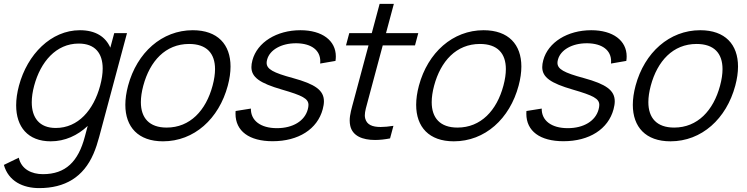

<svg xmlns="http://www.w3.org/2000/svg" viewBox="-25 -710 3832 985"><path d="M561 -540 541 -465.5C516.5 -521.5 465 -555 385 -555C237 -555 115.4 -431.5 72.3 -270.5C62.7 -234.7 57.9 -200.7 57.9 -169.6C57.9 -59.9 117.3 15 235.3 15C308.3 15 372.8 -15 425 -64L410.1 -8.5C376.6 118.5 312.1 183.5 195.1 183.5C138.1 183.5 84.7 159 71.3 99L-5.1 136C18.4 220 93 255 176 255C308 255 403 199 454.8 78.5C466.6 51 475.5 23.5 483.8 -7.5L626.5 -540ZM261.1 -53.5C176.6 -53.5 137.9 -106.6 137.9 -185.2C137.9 -211.2 142.1 -240 150.3 -270.5C183 -392.5 262.7 -486.5 378.7 -486.5C462.8 -486.5 501.8 -436.7 501.8 -358.4C501.8 -332 497.4 -302.5 488.8 -270.5C455.3 -145.5 376.1 -53.5 261.1 -53.5Z M811.1 15C971.1 15 1098.1 -100.5 1143.6 -270.5C1153 -305.6 1157.7 -338.5 1157.7 -368.6C1157.7 -481.7 1091.8 -555 963.9 -555C805.9 -555 677.7 -440.5 632.1 -270.5C622.7 -235.3 618 -202.3 618 -172.1C618 -58.6 684 15 811.1 15ZM830 -55.5C740.8 -55.5 697.7 -104.9 697.7 -186C697.7 -211.3 701.9 -239.6 710.1 -270.5C743.9 -396.5 824 -484.5 945 -484.5C1035.5 -484.5 1078.2 -435.9 1078.2 -355.5C1078.2 -330.2 1074 -301.7 1065.6 -270.5C1031.5 -143 950 -55.5 830 -55.5Z M1373.7 14.5C1506.2 14.5 1603.3 -47.5 1630.6 -149.5C1634.6 -164.4 1636.8 -177.9 1636.8 -190.3C1636.8 -246.8 1592 -278.3 1478 -309.5C1375.9 -337 1342.9 -355.6 1342.9 -387.5C1342.9 -392.8 1343.8 -398.4 1345.5 -404.5C1358.8 -454.4 1418.6 -488 1492.5 -488C1494.1 -488 1495.7 -488 1497.3 -488C1572.9 -486.6 1618.1 -452.2 1618.1 -395.6C1618.1 -391.9 1617.9 -388 1617.5 -384L1696.1 -397.5C1697.3 -405.4 1697.9 -413 1697.9 -420.5C1697.9 -501.7 1628.1 -555 1516.3 -555C1394.3 -555 1294.7 -493 1270 -401C1266.6 -388.2 1264.8 -376.5 1264.8 -365.8C1264.8 -313.3 1308.4 -283.3 1421.2 -250.5C1526.4 -219.9 1557.5 -204.3 1557.5 -171.5C1557.5 -164.7 1556.2 -157.1 1553.9 -148.5C1538.1 -89.5 1477.7 -52.5 1395.7 -52.5C1311.7 -52.5 1261.1 -91.5 1262.1 -153L1183.7 -140.5C1183.4 -135.7 1183.2 -131.1 1183.2 -126.5C1183.2 -37.5 1253.4 14.5 1373.7 14.5Z M1938.5 -477H2104L2120.8 -540H1955.3L1995.5 -690H1922.5L1882.3 -540H1766.8L1750 -477H1865.5L1790 -195.5C1779.1 -154.7 1769 -122.5 1769 -91.8C1769 -82.6 1769.9 -73.6 1771.9 -64.5C1783.7 -12.3 1835 8.1 1899.2 8.1C1923.5 8.1 1949.6 5.2 1976.1 0L1993.4 -64.5C1968.9 -60.7 1947 -58.5 1928.1 -58.5C1884.8 -58.5 1857.2 -70.2 1848.8 -101.5C1847.3 -106.8 1846.6 -112.4 1846.6 -118.4C1846.6 -138.5 1854.4 -163.5 1863.8 -198.5Z M2303.1 15C2463.1 15 2590.1 -100.5 2635.6 -270.5C2645 -305.6 2649.7 -338.5 2649.7 -368.6C2649.7 -481.7 2583.8 -555 2455.9 -555C2297.9 -555 2169.7 -440.5 2124.1 -270.5C2114.7 -235.3 2110 -202.3 2110 -172.1C2110 -58.6 2176 15 2303.1 15ZM2322 -55.5C2232.8 -55.5 2189.7 -104.9 2189.7 -186C2189.7 -211.3 2193.9 -239.6 2202.1 -270.5C2235.9 -396.5 2316 -484.5 2437 -484.5C2527.5 -484.5 2570.2 -435.9 2570.2 -355.5C2570.2 -330.2 2566 -301.7 2557.6 -270.5C2523.5 -143 2442 -55.5 2322 -55.5Z M2865.7 14.5C2998.2 14.5 3095.3 -47.5 3122.6 -149.5C3126.6 -164.4 3128.8 -177.9 3128.8 -190.3C3128.8 -246.8 3084 -278.3 2970 -309.5C2867.9 -337 2834.9 -355.6 2834.9 -387.5C2834.9 -392.8 2835.8 -398.4 2837.5 -404.5C2850.8 -454.4 2910.6 -488 2984.5 -488C2986.1 -488 2987.7 -488 2989.3 -488C3064.9 -486.6 3110.1 -452.2 3110.1 -395.6C3110.1 -391.9 3109.9 -388 3109.5 -384L3188.1 -397.5C3189.3 -405.4 3189.9 -413 3189.9 -420.5C3189.9 -501.7 3120.1 -555 3008.3 -555C2886.3 -555 2786.7 -493 2762 -401C2758.6 -388.2 2756.8 -376.5 2756.8 -365.8C2756.8 -313.3 2800.4 -283.3 2913.2 -250.5C3018.4 -219.9 3049.5 -204.3 3049.5 -171.5C3049.5 -164.7 3048.2 -157.1 3045.9 -148.5C3030.1 -89.5 2969.7 -52.5 2887.7 -52.5C2803.7 -52.5 2753.1 -91.5 2754.1 -153L2675.7 -140.5C2675.4 -135.7 2675.2 -131.1 2675.2 -126.5C2675.2 -37.5 2745.4 14.5 2865.7 14.5Z M3414.6 15C3574.6 15 3701.6 -100.5 3747.1 -270.5C3756.5 -305.6 3761.2 -338.5 3761.2 -368.6C3761.2 -481.7 3695.3 -555 3567.4 -555C3409.4 -555 3281.2 -440.5 3235.6 -270.5C3226.2 -235.3 3221.5 -202.3 3221.5 -172.1C3221.5 -58.6 3287.5 15 3414.6 15ZM3433.5 -55.5C3344.3 -55.5 3301.2 -104.9 3301.2 -186C3301.2 -211.3 3305.4 -239.6 3313.6 -270.5C3347.4 -396.5 3427.5 -484.5 3548.5 -484.5C3639 -484.5 3681.7 -435.9 3681.7 -355.5C3681.7 -330.2 3677.5 -301.7 3669.1 -270.5C3635 -143 3553.5 -55.5 3433.5 -55.5Z"/></svg>

Font: Manrope
Style: RegularItalic
Weight: 400
Italic angle: -15°
Designer: Mikhail Sharanda
Foundry: Mikhail Sharanda
Version: Version 4.502;hotconv 1.0.109;makeotfexe 2.5.65596